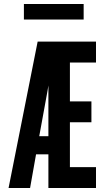

<svg xmlns="http://www.w3.org/2000/svg" viewBox="-20 -944 540 964"><path d="M23 0 169 -735H462V-630H331V-435H439V-330H331V-105H462V0H223V-169H161L131 0ZM177 -260H223V-515Q222 -509 221 -502.5Q220 -496 219 -490ZM100 -846V-924H400V-846Z"/></svg>

Font: Iosevka SS04 Extrabold
Style: Regular
Weight: 800
Monospace: yes
Designer: Belleve Invis
Foundry: Belleve Invis
Version: Version 19.0.0; ttfautohint (v1.8.4)